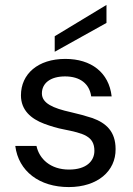

<svg xmlns="http://www.w3.org/2000/svg" viewBox="-20 -747 540 779"><path d="M259 12C376 12 450 -53 449 -142C449 -214 410 -248 355 -268C327 -277 298 -285 267 -292C195 -308 150 -328 150 -368C150 -409 184 -437 244 -437C305 -437 343 -407 350 -356H433C422 -453 350 -508 245 -508C134 -508 65 -447 65 -360C65 -300 106 -265 159 -245C186 -235 212 -227 239 -222C318 -206 363 -195 363 -135C363 -94 331 -59 260 -59C184 -59 139 -103 128 -155H42C55 -52 140 12 259 12ZM412 -654V-727L202 -600V-537Z"/></svg>

Font: Rootstock Sans Body
Style: Regular
Weight: 400
Designer: Colophon Foundry, Jonny Pinhorn
Foundry: Colophon Foundry
Version: Version 1.200;FEAKit 1.0